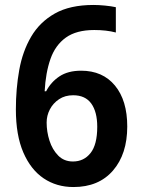

<svg xmlns="http://www.w3.org/2000/svg" viewBox="-20 -744 572 774"><path d="M44 -303Q44 -386 57.5 -461.5Q71 -537 105.5 -596Q140 -655 201 -689.5Q262 -724 357 -724Q378 -724 403.5 -721.5Q429 -719 447 -715V-613Q409 -623 360 -623Q288 -623 245.5 -592.5Q203 -562 183.5 -506.5Q164 -451 160 -376H166Q185 -413 219.5 -436Q254 -459 307 -459Q394 -459 443.5 -399Q493 -339 493 -234Q493 -123 435.5 -56.5Q378 10 276 10Q208 10 156 -25Q104 -60 74 -129.5Q44 -199 44 -303ZM274 -93Q318 -93 345 -127Q372 -161 372 -233Q372 -293 348 -326.5Q324 -360 275 -360Q242 -360 218 -344Q194 -328 181 -303Q168 -278 168 -250Q168 -213 179.5 -177Q191 -141 214.5 -117Q238 -93 274 -93Z"/></svg>

Font: Noto Sans Hebrew SemiCondensed SemiBold
Style: Regular
Weight: 600
Width: 4
Designer: Monotype Design Team
Foundry: Monotype Imaging Inc.
Version: Version 2.004; ttfautohint (v1.8.4.7-5d5b)